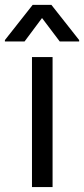

<svg xmlns="http://www.w3.org/2000/svg" viewBox="-63 -763 343 783"><path d="M67.4 -530.3H151.4V0H67.4ZM108.4 -689.5 37.1 -593.8H-43V-599.6L70.3 -743.2H146.5L259.8 -599.6V-593.8H180.7Z"/></svg>

Font: Pretendard JP
Style: Regular
Weight: 400
Designer: Base glyphs from Inter by Rasmus Andersson; Hangeul glyphs from Noto Sans CJK(Source Han Sans) by Jang Soo-young and Kan
Foundry: Kil Hyung-jin
Version: Version 1.309